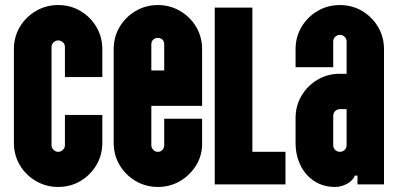

<svg xmlns="http://www.w3.org/2000/svg" viewBox="-20 -730 1570 760"><path d="M210 10Q162 10 122 -13.5Q82 -37 58.5 -76.5Q35 -116 35 -165V-535Q35 -584 58.5 -623.5Q82 -663 122 -686.5Q162 -710 210 -710Q259 -710 298.5 -686.5Q338 -663 361.5 -623.5Q385 -584 385 -535V-425H237V-544Q237 -555 229 -562.5Q221 -570 210 -570Q200 -570 192 -562.5Q184 -555 184 -544V-155Q184 -145 192 -137Q200 -129 210 -129Q221 -129 229 -137Q237 -145 237 -155V-275H385V-165Q385 -116 361.5 -76.5Q338 -37 298.5 -13.5Q259 10 210 10Z M605 10Q557 10 517 -13.5Q477 -37 453.5 -76.5Q430 -116 430 -165V-535Q430 -584 453.5 -623.5Q477 -663 517 -686.5Q557 -710 605 -710Q653 -710 693 -686.5Q733 -663 756.5 -623.5Q780 -584 780 -535V-311H579V-155Q579 -145 586.5 -137Q594 -129 605 -129Q616 -129 623 -137Q630 -145 630 -155V-260H780V-154Q778 -108 753.5 -71Q729 -34 690.5 -12Q652 10 605 10ZM579 -451H630V-555Q630 -566 623 -573Q616 -580 605 -580Q594 -580 586.5 -573Q579 -566 579 -555Z M830 0V-700H979V-129H1110V0Z M1307 10Q1259 10 1223.5 -13.5Q1188 -37 1169 -76.5Q1150 -116 1150 -165V-263Q1150 -311 1173.5 -351Q1197 -391 1237 -414.5Q1277 -438 1325 -438H1352V-566Q1352 -577 1344 -584.5Q1336 -592 1325 -592Q1315 -592 1307 -584.5Q1299 -577 1299 -566V-464H1150V-535Q1150 -584 1173.5 -623.5Q1197 -663 1237 -686.5Q1277 -710 1325 -710Q1374 -710 1413.5 -686.5Q1453 -663 1476.5 -623.5Q1500 -584 1500 -535V0H1395V-35H1385Q1375 -13 1352 -1.5Q1329 10 1307 10ZM1325 -129Q1336 -129 1344 -136.5Q1352 -144 1352 -155V-298H1325Q1315 -298 1307 -290.5Q1299 -283 1299 -272V-155Q1299 -144 1307 -136.5Q1315 -129 1325 -129Z"/></svg>

Font: Vina Sans
Style: Regular
Weight: 400
Designer: Andree Nguyen
Foundry: Nguyen Type Foundry
Version: Version 1.002; ttfautohint (v1.8.4.7-5d5b);gftools[0.9.28]